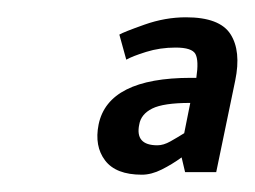

<svg xmlns="http://www.w3.org/2000/svg" viewBox="-20 -695 295 222"><path d="M144 -493Q114 -493 101.5 -509.5Q89 -526 94 -551Q105 -605 201 -605H207Q210 -625 206 -632.5Q202 -640 183 -640Q165 -640 149 -635Q133 -630 126 -626L118 -655Q123 -658 147 -666.5Q171 -675 195 -675Q234 -675 246.5 -655.5Q259 -636 252 -602L230 -496H194L190 -513Q179 -505 167 -499Q155 -493 144 -493ZM141 -551Q136 -527 162 -527Q169 -527 177 -531.5Q185 -536 193 -541L200 -576Q169 -576 156 -569.5Q143 -563 141 -551Z"/></svg>

Font: Epunda Sans SemiBold
Style: Italic
Weight: 600
Italic angle: -12.0243°
Designer: Simon Atzbach
Foundry: typofactur
Version: Version 2.204; ttfautohint (v1.8.4.7-5d5b)